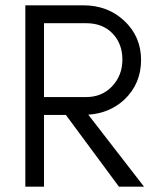

<svg xmlns="http://www.w3.org/2000/svg" viewBox="-20 -700 584 720"><path d="M145 -336H303Q362 -336 400 -376Q439 -417 439 -476.5Q439 -536 402 -574.5Q365 -613 303 -613H145ZM509 -475Q509 -386 446 -326Q390 -275 311 -270L520 0H426L227 -269H145V0H75V-680H293Q384 -680 446 -622Q509 -563 509 -475Z"/></svg>

Font: Puffins on Iceburgs
Style: Regular
Weight: 400
Version: Version 1.0